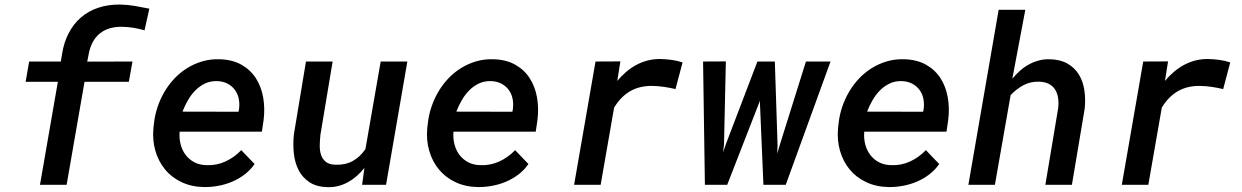

<svg xmlns="http://www.w3.org/2000/svg" viewBox="-20 -792 5322 823"><path d="M151.4 0 228 -441.4H89.8L105 -528.3H240.7L246.1 -561Q253.9 -610.8 274.7 -650.4Q295.4 -689.9 327.1 -717.3Q358.9 -744.6 401.1 -758.8Q443.4 -772.9 494.1 -772.5Q526.4 -772 557.6 -766.6Q588.9 -761.2 620.1 -754.9L599.6 -662.1Q576.2 -668.9 551.8 -672.9Q527.3 -676.8 502.4 -677.2Q443.8 -677.7 407.7 -648.4Q371.6 -619.1 360.4 -561.5L354 -527.8L547.9 -528.3L532.2 -441.4H342.3L265.6 0Z M854 9.8Q800.3 8.8 757.8 -11.5Q715.3 -31.7 687.3 -65.9Q659.2 -100.1 646 -145.8Q632.8 -191.4 637.7 -243.7L640.1 -264.2Q644 -299.8 655.8 -334.5Q667.5 -369.1 685.8 -399.9Q704.1 -430.7 728.5 -456.3Q752.9 -481.9 783 -500.5Q813 -519 847.4 -529.1Q881.8 -539.1 920.4 -538.1Q976.1 -536.6 1014.9 -514.6Q1053.7 -492.7 1076.9 -456.5Q1100.1 -420.4 1108.2 -373.8Q1116.2 -327.1 1109.9 -276.9L1102.5 -227.5H750Q747.6 -199.2 754.2 -173.6Q760.7 -147.9 775.6 -128.2Q790.5 -108.4 813.2 -96.4Q835.9 -84.5 866.2 -84Q909.2 -82.5 947 -100.1Q984.9 -117.7 1014.2 -148.4L1071.3 -88.9Q1053.2 -63 1028.6 -44.2Q1003.9 -25.4 975.1 -13.2Q946.3 -1 915.3 4.6Q884.3 10.3 854 9.8ZM911.6 -444.3Q882.3 -445.3 858.9 -434.1Q835.4 -422.9 817.1 -404.3Q798.8 -385.7 785.2 -361.8Q771.5 -337.9 762.2 -313.5L1002.4 -313L1004.4 -323.2Q1007.8 -347.2 1003.4 -368.7Q999 -390.1 986.8 -406.7Q974.6 -423.3 955.6 -433.3Q936.5 -443.4 911.6 -444.3Z M1542 -72.3Q1527.3 -53.7 1510 -38.3Q1492.7 -22.9 1473.1 -12Q1453.6 -1 1431.6 4.9Q1409.7 10.7 1385.3 10.3Q1337.4 9.3 1306.9 -10.7Q1276.4 -30.8 1260 -62.7Q1243.7 -94.7 1239.5 -134.8Q1235.4 -174.8 1239.7 -215.8L1291.5 -528.3H1405.8L1353.5 -214.4Q1351.1 -192.4 1350.6 -169.7Q1350.1 -147 1356 -128.7Q1361.8 -110.4 1376.5 -98.4Q1391.1 -86.4 1418.9 -85.9Q1460.4 -84.5 1491.9 -101.8Q1523.4 -119.1 1546.4 -152.8L1611.8 -528.3H1726.1L1634.8 0H1532.2Z M2027.8 9.8Q1974.1 8.8 1931.6 -11.5Q1889.2 -31.7 1861.1 -65.9Q1833 -100.1 1819.8 -145.8Q1806.6 -191.4 1811.5 -243.7L1814 -264.2Q1817.9 -299.8 1829.6 -334.5Q1841.3 -369.1 1859.6 -399.9Q1877.9 -430.7 1902.3 -456.3Q1926.8 -481.9 1956.8 -500.5Q1986.8 -519 2021.2 -529.1Q2055.7 -539.1 2094.2 -538.1Q2149.9 -536.6 2188.7 -514.6Q2227.5 -492.7 2250.7 -456.5Q2273.9 -420.4 2282 -373.8Q2290 -327.1 2283.7 -276.9L2276.4 -227.5H1923.8Q1921.4 -199.2 1928 -173.6Q1934.6 -147.9 1949.5 -128.2Q1964.4 -108.4 1987.1 -96.4Q2009.8 -84.5 2040 -84Q2083 -82.5 2120.8 -100.1Q2158.7 -117.7 2188 -148.4L2245.1 -88.9Q2227.1 -63 2202.4 -44.2Q2177.7 -25.4 2148.9 -13.2Q2120.1 -1 2089.1 4.6Q2058.1 10.3 2027.8 9.8ZM2085.4 -444.3Q2056.2 -445.3 2032.7 -434.1Q2009.3 -422.9 1991 -404.3Q1972.7 -385.7 1959 -361.8Q1945.3 -337.9 1936 -313.5L2176.3 -313L2178.2 -323.2Q2181.6 -347.2 2177.2 -368.7Q2172.9 -390.1 2160.6 -406.7Q2148.4 -423.3 2129.4 -433.3Q2110.4 -443.4 2085.4 -444.3Z M2809.1 -539.1Q2833.5 -538.6 2857.9 -535.4Q2882.3 -532.2 2905.8 -524.4L2875.5 -410.2Q2850.6 -416 2825.9 -419.7Q2801.3 -423.3 2775.4 -423.8Q2720.7 -424.3 2680.4 -400.6Q2640.1 -377 2612.3 -330.6L2554.7 0H2440.9L2532.7 -528.3L2639.2 -528.8L2626 -445.3Q2643.6 -466.3 2663.8 -483.6Q2684.1 -501 2707 -513.4Q2730 -525.9 2755.4 -532.5Q2780.8 -539.1 2809.1 -539.1Z M3083.5 -173.8 3079.6 -139.2 3091.3 -173.8 3226.6 -528.3H3301.3L3313 -169.9L3311.5 -133.8L3324.7 -177.7L3434.6 -528.3H3540L3348.1 0H3252.4L3237.3 -353.5L3237.8 -361.8L3234.9 -353.5L3097.2 0H3001.5L2993.7 -528.3L3091.3 -528.8Z M3788.6 9.8Q3734.9 8.8 3692.4 -11.5Q3649.9 -31.7 3621.8 -65.9Q3593.8 -100.1 3580.6 -145.8Q3567.4 -191.4 3572.3 -243.7L3574.7 -264.2Q3578.6 -299.8 3590.3 -334.5Q3602.1 -369.1 3620.4 -399.9Q3638.7 -430.7 3663.1 -456.3Q3687.5 -481.9 3717.5 -500.5Q3747.6 -519 3782 -529.1Q3816.4 -539.1 3855 -538.1Q3910.6 -536.6 3949.5 -514.6Q3988.3 -492.7 4011.5 -456.5Q4034.7 -420.4 4042.7 -373.8Q4050.8 -327.1 4044.4 -276.9L4037.1 -227.5H3684.6Q3682.1 -199.2 3688.7 -173.6Q3695.3 -147.9 3710.2 -128.2Q3725.1 -108.4 3747.8 -96.4Q3770.5 -84.5 3800.8 -84Q3843.8 -82.5 3881.6 -100.1Q3919.4 -117.7 3948.7 -148.4L4005.9 -88.9Q3987.8 -63 3963.1 -44.2Q3938.5 -25.4 3909.7 -13.2Q3880.9 -1 3849.9 4.6Q3818.8 10.3 3788.6 9.8ZM3846.2 -444.3Q3816.9 -445.3 3793.5 -434.1Q3770 -422.9 3751.7 -404.3Q3733.4 -385.7 3719.7 -361.8Q3706.1 -337.9 3696.8 -313.5L3937 -313L3939 -323.2Q3942.4 -347.2 3938 -368.7Q3933.6 -390.1 3921.4 -406.7Q3909.2 -423.3 3890.1 -433.3Q3871.1 -443.4 3846.2 -444.3Z M4319.3 -454.6Q4334.5 -473.1 4352.1 -488.8Q4369.6 -504.4 4389.6 -515.4Q4409.7 -526.4 4431.9 -532.5Q4454.1 -538.6 4479 -538.1Q4524.9 -537.1 4555.9 -519.3Q4586.9 -501.5 4604.7 -472.2Q4622.6 -442.9 4628.2 -404.8Q4633.8 -366.7 4629.4 -325.7L4574.7 0H4460.9L4515.6 -327.1Q4518.6 -350.6 4515.6 -371.1Q4512.7 -391.6 4503.2 -407.2Q4493.7 -422.9 4476.8 -431.9Q4460 -440.9 4434.1 -441.9Q4397 -442.9 4366.9 -426.8Q4336.9 -410.6 4312 -384.3L4244.6 0H4130.9L4260.7 -750H4375Z M5156.7 -539.1Q5181.2 -538.6 5205.6 -535.4Q5230 -532.2 5253.4 -524.4L5223.1 -410.2Q5198.2 -416 5173.6 -419.7Q5148.9 -423.3 5123 -423.8Q5068.4 -424.3 5028.1 -400.6Q4987.8 -377 4960 -330.6L4902.3 0H4788.6L4880.4 -528.3L4986.8 -528.8L4973.6 -445.3Q4991.2 -466.3 5011.5 -483.6Q5031.7 -501 5054.7 -513.4Q5077.6 -525.9 5103 -532.5Q5128.4 -539.1 5156.7 -539.1Z"/></svg>

Font: TypoPRO Roboto Mono
Style: Italic
Weight: 500
Designer: Google
Version: Version 2.000986; 2015; ttfautohint (v1.3)